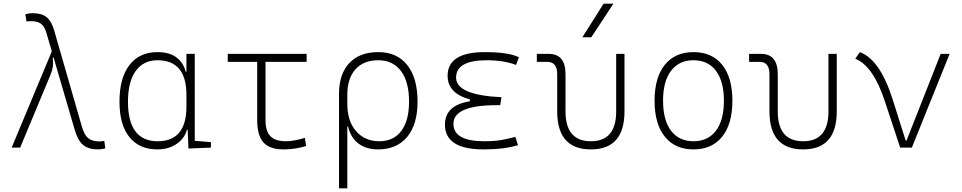

<svg xmlns="http://www.w3.org/2000/svg" viewBox="-20 -815 5313 1060"><path d="M521.5 9.8Q468.3 9.8 439 -14.6Q409.7 -39.1 392.6 -98.1L275.9 -497.1L271 -495.6Q274.9 -464.8 271.2 -443.6Q267.6 -422.4 256.3 -396L91.3 0H44.4L266.1 -531.7L235.8 -634.8Q225.6 -669.4 206.3 -683.8Q187 -698.2 149.9 -698.2Q138.2 -698.2 126.5 -695.8L119.6 -736.3Q139.6 -742.2 159.7 -742.2Q210.4 -742.2 237.5 -720.2Q264.6 -698.2 279.8 -644.5L433.1 -112.3Q445.8 -69.3 467.5 -51.8Q489.3 -34.2 531.2 -34.2Q540.5 -34.2 555.7 -37.6L561.5 3.9Q541.5 9.8 521.5 9.8Z M848.6 9.8Q749 9.8 694.3 -58.3Q639.6 -126.5 639.6 -253.9Q639.6 -384.3 694.6 -455.8Q749.5 -527.3 849.6 -527.3Q916.5 -527.3 955.1 -497.3Q993.7 -467.3 1004.9 -418.9H1009.3V-517.6H1055.2V-37.6L1144.5 -30.3V0L1020.5 4.9L1016.1 -98.6H1011.7Q1005.9 -71.8 984.9 -46.9Q963.9 -22 929.4 -6.1Q895 9.8 848.6 9.8ZM1009.3 -226.6V-291Q1009.3 -482.4 849.6 -482.4Q771.5 -482.4 729 -422.9Q686.5 -363.3 686.5 -253.9Q686.5 -35.2 850.6 -35.2Q1009.3 -35.2 1009.3 -226.6Z M1544.9 9.8Q1468.8 9.8 1434.3 -28.6Q1399.9 -66.9 1399.9 -152.3V-473.6H1237.3V-517.6H1672.9V-473.6H1445.8V-152.3Q1445.8 -90.8 1472.7 -63Q1499.5 -35.2 1559.6 -35.2Q1600.1 -35.2 1663.1 -53.7L1669.9 -8.8Q1609.4 9.8 1544.9 9.8Z M2066.4 9.8Q2002.9 9.8 1959.7 -22Q1916.5 -53.7 1901.4 -117.2H1897.5V224.6H1851.6V-295.4Q1851.6 -406.2 1908.4 -466.8Q1965.3 -527.3 2068.4 -527.3Q2171.9 -527.3 2228.5 -455.8Q2285.2 -384.3 2285.2 -253.9Q2285.2 -128.4 2228 -59.3Q2170.9 9.8 2066.4 9.8ZM1897.5 -242.2Q1897.5 -146 1946 -90.6Q1994.6 -35.2 2074.2 -35.2Q2152.8 -35.2 2195.6 -92.3Q2238.3 -149.4 2238.3 -253.9Q2238.3 -363.3 2193.8 -422.9Q2149.4 -482.4 2068.4 -482.4Q1987.3 -482.4 1942.4 -432.4Q1897.5 -382.3 1897.5 -291Z M2649.4 9.8Q2436.5 9.8 2436.5 -127Q2436.5 -233.9 2574.2 -255.9V-266.1Q2451.2 -299.8 2451.2 -396.5Q2451.2 -527.3 2657.2 -527.3Q2787.6 -527.3 2844.7 -499L2829.1 -456.5Q2760.3 -482.4 2668 -482.4Q2498 -482.4 2498 -386.7Q2498 -290 2748.5 -278.3L2741.7 -234.4H2723.6Q2483.4 -234.4 2483.4 -131.8Q2483.4 -35.2 2653.3 -35.2Q2713.9 -35.2 2753.9 -43Q2793.9 -50.8 2825.2 -59.6L2839.8 -13.7Q2763.7 9.8 2649.4 9.8Z M3242.2 9.8Q3056.2 9.8 3056.2 -200.2V-405.3Q3056.2 -473.6 3001.5 -473.6H2943.8V-517.6H3009.3Q3102.1 -517.6 3102.1 -405.3V-200.2Q3102.1 -35.2 3242.2 -35.2Q3381.8 -35.2 3381.8 -200.2V-517.6H3427.7V-200.2Q3427.7 9.8 3242.2 9.8ZM3195.3 -609.4 3312.5 -794.9H3366.7L3244.6 -609.4Z M3808.6 9.8Q3707 9.8 3650.4 -60.5Q3593.8 -130.9 3593.8 -258.8Q3593.8 -387.2 3650.4 -457.3Q3707 -527.3 3808.6 -527.3Q3910.6 -527.3 3967 -457.3Q4023.4 -387.2 4023.4 -258.8Q4023.4 -130.9 3967 -60.5Q3910.6 9.8 3808.6 9.8ZM3808.6 -35.2Q3888.7 -35.2 3932.6 -93.5Q3976.6 -151.9 3976.6 -258.8Q3976.6 -365.7 3932.6 -424.1Q3888.7 -482.4 3808.6 -482.4Q3728.5 -482.4 3684.6 -424.1Q3640.6 -365.7 3640.6 -258.8Q3640.6 -151.9 3684.6 -93.5Q3728.5 -35.2 3808.6 -35.2Z M4414.1 9.8Q4228 9.8 4228 -200.2V-405.3Q4228 -473.6 4173.3 -473.6H4115.7V-517.6H4181.2Q4273.9 -517.6 4273.9 -405.3V-200.2Q4273.9 -35.2 4414.1 -35.2Q4553.7 -35.2 4553.7 -200.2V-517.6H4599.6V-200.2Q4599.6 9.8 4414.1 9.8Z M4949.7 0 4866.7 -251.5Q4801.3 -452.1 4701.7 -490.7L4727.1 -527.3Q4838.9 -485.8 4908.2 -266.1L4980 -39.1H4984.9L5173.3 -517.6H5222.7L5014.2 0Z"/></svg>

Font: Cascadia Code NF ExtraLight
Style: Regular
Weight: 200
Monospace: yes
Designer: Aaron Bell
Foundry: Saja Typeworks
Version: Version 2404.023; ttfautohint (v1.8.4)